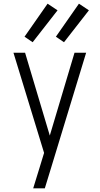

<svg xmlns="http://www.w3.org/2000/svg" viewBox="-20 -1021 540 1041"><path d="M160 0Q168 -27 176.5 -53.5Q185 -80 193 -107L219 -192L53 -735H116L250 -286L384 -735H447L257 -111L223 0ZM327 -792 283 -822 408 -1001 462 -965ZM157 -792 113 -822 238 -1001 292 -965Z"/></svg>

Font: Iosevka Term Light
Style: Regular
Weight: 300
Monospace: yes
Designer: Belleve Invis
Foundry: Belleve Invis
Version: Version 9.0.1; ttfautohint (v1.8.3)